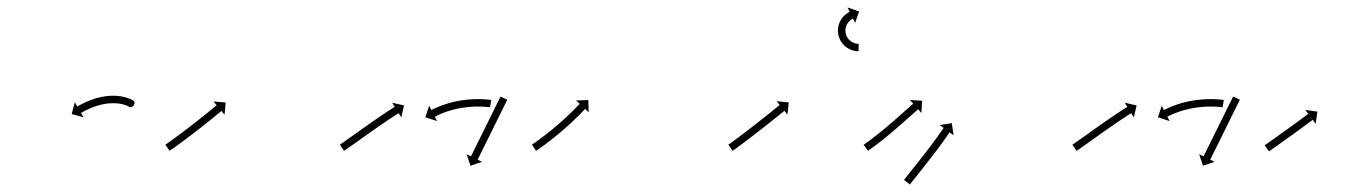

<svg xmlns="http://www.w3.org/2000/svg" viewBox="-20 -496 3675 515"><path d="M326.2 -209.8C335 -204.4 347.2 -219.6 337.1 -226.5L325.7 -210.1C331.9 -205.8 339.6 -225.1 336.5 -226.9C336.5 -226.9 336.5 -226.9 336.4 -227C336.4 -227 336.3 -227 336.3 -227C335.2 -227.7 334 -228.3 332.8 -228.9C332.8 -228.9 332.7 -228.9 332.7 -229C332.6 -229 332.5 -229 332.5 -229C330.5 -230 328.3 -230.9 326.2 -231.8C326.2 -231.8 326.1 -231.8 326.1 -231.8C326 -231.9 325.9 -231.9 325.9 -231.9C323 -233 320 -233.9 317 -234.8C317 -234.8 317 -234.9 316.9 -234.9C316.8 -234.9 316.7 -234.9 316.7 -234.9C313.1 -235.9 309.4 -236.7 305.7 -237.4C305.7 -237.4 305.6 -237.4 305.6 -237.4C305.5 -237.5 305.4 -237.5 305.4 -237.5C301.2 -238.1 296.9 -238.6 292.7 -239C292.7 -239 292.6 -239 292.5 -239C292.4 -239 292.3 -239 292.3 -239C287.7 -239.2 283.1 -239.3 278.5 -239.2C278.5 -239.2 278.4 -239.2 278.3 -239.2C278.3 -239.2 278.2 -239.2 278.2 -239.2C273.4 -239 268.6 -238.6 263.8 -238C263.8 -238 263.7 -238 263.6 -238C263.5 -238 263.5 -238 263.5 -238C258.6 -237.2 253.8 -236.4 249.1 -235.4C249.1 -235.4 249 -235.3 248.9 -235.3C248.9 -235.3 248.8 -235.3 248.8 -235.3C244.1 -234.2 239.5 -232.9 234.9 -231.6C234.9 -231.6 234.9 -231.5 234.8 -231.5C234.8 -231.5 234.7 -231.5 234.7 -231.5C230.4 -230.1 226.1 -228.6 221.9 -227C221.9 -227 221.9 -227 221.8 -227C221.8 -227 221.7 -227 221.7 -227C217.9 -225.4 214.2 -223.9 210.4 -222.2C210.4 -222.2 210.4 -222.2 210.3 -222.2C210.3 -222.2 210.3 -222.2 210.3 -222.2C207.1 -220.7 204 -219.2 200.9 -217.7C200.9 -217.7 200.8 -217.6 200.8 -217.6C200.8 -217.6 200.7 -217.6 200.7 -217.6C198.3 -216.4 196 -215.1 193.6 -213.9C193.6 -213.9 193.6 -213.8 193.5 -213.8C193.5 -213.8 193.5 -213.8 193.5 -213.8C192 -213 190.5 -212.1 188.9 -211.3L188.9 -211.3L188.9 -211.3C188.4 -211 187.8 -210.7 187.3 -210.4L180.8 -221.8L172.2 -190.1L203.8 -181.6L197.3 -193C197.8 -193.3 198.3 -193.6 198.8 -193.9L198.8 -193.9L198.8 -193.9C200.2 -194.7 201.7 -195.5 203.1 -196.3C203.1 -196.3 203.1 -196.3 203.1 -196.3C203.1 -196.2 203 -196.2 203 -196.2C205.3 -197.5 207.6 -198.6 209.8 -199.8C209.8 -199.8 209.8 -199.8 209.8 -199.8C209.8 -199.8 209.7 -199.7 209.7 -199.7C212.7 -201.2 215.6 -202.6 218.6 -204C218.6 -204 218.6 -204 218.6 -204C218.5 -203.9 218.5 -203.9 218.5 -203.9C222 -205.5 225.5 -206.9 229.1 -208.4C229.1 -208.4 229.1 -208.3 229 -208.3C229 -208.3 228.9 -208.3 228.9 -208.3C232.9 -209.8 236.9 -211.2 240.9 -212.5C240.9 -212.5 240.8 -212.4 240.8 -212.4C240.7 -212.4 240.6 -212.4 240.6 -212.4C244.9 -213.7 249.2 -214.8 253.5 -215.8C253.5 -215.8 253.4 -215.8 253.3 -215.8C253.3 -215.8 253.2 -215.8 253.2 -215.8C257.6 -216.7 262 -217.5 266.4 -218.2C266.4 -218.2 266.3 -218.2 266.3 -218.2C266.2 -218.1 266.1 -218.1 266.1 -218.1C270.5 -218.6 274.8 -219 279.2 -219.2C279.2 -219.2 279.1 -219.2 279 -219.2C279 -219.2 278.9 -219.2 278.9 -219.2C283 -219.3 287.2 -219.3 291.3 -219C291.3 -219 291.2 -219 291.2 -219.1C291.1 -219.1 291 -219.1 291 -219.1C294.8 -218.7 298.5 -218.3 302.3 -217.7C302.3 -217.7 302.2 -217.7 302.1 -217.7C302 -217.8 302 -217.8 302 -217.8C305.2 -217.1 308.4 -216.4 311.6 -215.6C311.6 -215.6 311.6 -215.6 311.5 -215.6C311.4 -215.6 311.3 -215.7 311.3 -215.7C313.9 -214.9 316.5 -214.1 319 -213.1C319 -213.1 318.9 -213.2 318.9 -213.2C318.8 -213.2 318.7 -213.2 318.7 -213.2C320.5 -212.5 322.3 -211.8 324 -211C324 -211 323.9 -211 323.9 -211C323.8 -211 323.8 -211.1 323.8 -211.1C324.6 -210.6 325.5 -210.2 326.4 -209.7C326.4 -209.7 326.3 -209.7 326.3 -209.7C326.2 -209.8 326.2 -209.8 326.2 -209.8Z M425.2 -108.9C424.6 -108.5 424.1 -108.2 423.6 -107.8L435 -91.4C435.5 -91.7 436.1 -92.1 436.6 -92.5L436.6 -92.5L436.6 -92.5C438.1 -93.5 439.6 -94.6 441.1 -95.7L441.1 -95.7L441.1 -95.7C443.5 -97.3 445.8 -99 448.1 -100.6L448.2 -100.6L448.2 -100.7C451.2 -102.8 454.2 -105 457.2 -107.2L457.2 -107.2L457.2 -107.2C460.8 -109.8 464.4 -112.4 467.9 -115L467.9 -115L467.9 -115.1C471.9 -118 475.8 -120.9 479.8 -123.9L479.8 -123.9L479.8 -123.9C484 -127.1 488.2 -130.3 492.4 -133.5L492.4 -133.5L492.5 -133.5C496.8 -136.8 501.1 -140.1 505.4 -143.5L505.4 -143.5L505.5 -143.5C509.8 -146.8 514.1 -150.2 518.4 -153.5L518.4 -153.5L518.4 -153.5C522.5 -156.8 526.7 -160.1 530.8 -163.4L530.8 -163.4L530.8 -163.4C534.7 -166.5 538.6 -169.5 542.4 -172.6L542.4 -172.6L542.4 -172.6C545.9 -175.4 549.3 -178.2 552.7 -181L552.8 -181L552.8 -181C555.7 -183.4 558.5 -185.7 561.4 -188.1L561.4 -188.1L561.4 -188.1C563.7 -190 565.9 -191.8 568.1 -193.6L568.1 -193.6L568.1 -193.6C569.5 -194.8 571 -196 572.4 -197.2C572.9 -197.6 573.4 -198 573.9 -198.5L582.4 -188.4L585.3 -221L552.6 -223.9L561.1 -213.8C560.6 -213.4 560.1 -213 559.6 -212.6C558.2 -211.4 556.8 -210.2 555.3 -209L555.3 -209L555.3 -209C553.1 -207.2 550.9 -205.4 548.7 -203.6L548.7 -203.6L548.7 -203.6C545.9 -201.2 543 -198.9 540.1 -196.5L540.1 -196.5L540.1 -196.5C536.7 -193.7 533.3 -191 529.9 -188.2L529.9 -188.2L529.9 -188.2C526.1 -185.1 522.2 -182.1 518.4 -179L518.4 -179L518.4 -179C514.3 -175.8 510.2 -172.5 506 -169.3L506 -169.3L506 -169.3C501.8 -165.9 497.5 -162.6 493.2 -159.3L493.2 -159.3L493.2 -159.3C488.9 -156 484.6 -152.7 480.3 -149.4L480.3 -149.4L480.3 -149.4C476.2 -146.2 472 -143 467.8 -139.9L467.8 -139.9L467.8 -139.9C463.9 -137 459.9 -134 456 -131.1L456 -131.1L456 -131.1C452.5 -128.5 449 -125.9 445.4 -123.4L445.5 -123.4L445.5 -123.4C442.5 -121.2 439.5 -119.1 436.5 -116.9L436.5 -116.9L436.5 -116.9C434.2 -115.3 431.9 -113.6 429.6 -112L429.6 -112L429.6 -112C428.1 -111 426.7 -109.9 425.2 -108.9L425.2 -108.9Z M893.2 -108.9C892.6 -108.5 892.1 -108.1 891.5 -107.8L903 -91.4C903.5 -91.7 904.1 -92.1 904.6 -92.5C906.1 -93.6 907.7 -94.6 909.2 -95.7C911.6 -97.4 913.9 -99 916.3 -100.7C919.4 -102.9 922.4 -105 925.5 -107.2C929.1 -109.8 932.8 -112.3 936.4 -114.9C940.5 -117.8 944.5 -120.7 948.6 -123.6C952.9 -126.7 957.3 -129.8 961.6 -132.9C966.1 -136.1 970.6 -139.3 975.1 -142.5L975.1 -142.4L975.1 -142.4C979.7 -145.6 984.2 -148.8 988.7 -152L988.7 -152L988.7 -152C993.1 -155.1 997.5 -158.1 1002 -161.2L1002 -161.2L1001.9 -161.2C1006.1 -164 1010.3 -166.9 1014.5 -169.7L1014.4 -169.7L1014.4 -169.7C1018.2 -172.2 1022 -174.7 1025.7 -177.2L1025.7 -177.2L1025.7 -177.2C1028.9 -179.3 1032.1 -181.4 1035.3 -183.5L1035.3 -183.5L1035.3 -183.5C1037.8 -185.1 1040.3 -186.7 1042.8 -188.3L1042.8 -188.3L1042.8 -188.3C1044.4 -189.3 1046 -190.3 1047.6 -191.3L1047.6 -191.3L1047.6 -191.3C1048.2 -191.7 1048.8 -192.1 1049.4 -192.4L1056.3 -181.2L1063.7 -213.2L1031.8 -220.5L1038.8 -209.4C1038.2 -209 1037.6 -208.6 1037 -208.3L1037 -208.3L1037 -208.3C1035.4 -207.2 1033.7 -206.2 1032.1 -205.2L1032.1 -205.2L1032.1 -205.2C1029.5 -203.5 1027 -201.9 1024.5 -200.3L1024.5 -200.3L1024.5 -200.3C1021.2 -198.2 1018 -196 1014.7 -193.9L1014.7 -193.9L1014.7 -193.9C1010.9 -191.4 1007.1 -188.8 1003.3 -186.3L1003.3 -186.2L1003.2 -186.2C999 -183.4 994.8 -180.5 990.6 -177.7L990.6 -177.6L990.6 -177.6C986.2 -174.6 981.7 -171.5 977.3 -168.4L977.3 -168.4L977.3 -168.4C972.7 -165.2 968.1 -162 963.6 -158.8L963.6 -158.8L963.6 -158.8C959.1 -155.6 954.5 -152.4 950 -149.2C945.7 -146.1 941.3 -143 937 -139.9C932.9 -137 928.9 -134.1 924.8 -131.2C921.2 -128.7 917.6 -126.1 913.9 -123.5C910.9 -121.3 907.8 -119.2 904.8 -117C902.4 -115.4 900.1 -113.7 897.7 -112.1C896.2 -111 894.7 -109.9 893.2 -108.9ZM1293.4 -208.3C1293.7 -208.2 1294.1 -208.1 1294.4 -208.1L1297.6 -227.8C1297.2 -227.9 1296.8 -228 1296.5 -228C1296.5 -228 1296.4 -228 1296.4 -228C1296.4 -228 1296.4 -228 1296.4 -228C1294.7 -228.3 1293.1 -228.5 1291.5 -228.7C1291.5 -228.7 1291.5 -228.7 1291.5 -228.7C1291.4 -228.7 1291.4 -228.7 1291.4 -228.7C1288.8 -229 1286.1 -229.2 1283.5 -229.4C1283.5 -229.4 1283.5 -229.4 1283.4 -229.4C1283.4 -229.4 1283.4 -229.4 1283.4 -229.4C1279.9 -229.7 1276.4 -229.9 1272.9 -230C1272.9 -230 1272.9 -230 1272.9 -230C1272.8 -230 1272.8 -230 1272.8 -230C1268.6 -230.1 1264.5 -230.2 1260.3 -230.2C1260.3 -230.2 1260.3 -230.2 1260.2 -230.2C1260.2 -230.2 1260.2 -230.2 1260.2 -230.2C1255.5 -230.1 1250.8 -229.9 1246.2 -229.7C1246.2 -229.7 1246.1 -229.7 1246.1 -229.7C1246.1 -229.7 1246 -229.7 1246 -229.7C1241.1 -229.4 1236.1 -229 1231.1 -228.5C1231.1 -228.5 1231.1 -228.5 1231.1 -228.5C1231 -228.5 1231 -228.5 1231 -228.5C1225.9 -227.9 1220.8 -227.2 1215.7 -226.5C1215.7 -226.5 1215.7 -226.5 1215.6 -226.5C1215.6 -226.4 1215.5 -226.4 1215.5 -226.4C1210.5 -225.6 1205.5 -224.6 1200.5 -223.6C1200.5 -223.6 1200.4 -223.6 1200.4 -223.6C1200.3 -223.5 1200.3 -223.5 1200.3 -223.5C1195.5 -222.4 1190.7 -221.2 1185.9 -219.9C1185.9 -219.9 1185.9 -219.9 1185.8 -219.9C1185.8 -219.9 1185.7 -219.9 1185.7 -219.9C1181.3 -218.6 1176.9 -217.3 1172.5 -215.8C1172.5 -215.8 1172.5 -215.8 1172.4 -215.8C1172.4 -215.8 1172.4 -215.8 1172.4 -215.8C1168.5 -214.4 1164.6 -213 1160.7 -211.5C1160.7 -211.5 1160.7 -211.5 1160.6 -211.5C1160.6 -211.5 1160.6 -211.5 1160.6 -211.5C1157.3 -210.2 1154.1 -208.8 1150.9 -207.4C1150.9 -207.4 1150.9 -207.4 1150.9 -207.4C1150.8 -207.4 1150.8 -207.4 1150.8 -207.4C1148.3 -206.3 1145.9 -205.2 1143.5 -204C1143.5 -204 1143.5 -204 1143.4 -204C1143.4 -204 1143.4 -204 1143.4 -204C1141.8 -203.2 1140.3 -202.5 1138.7 -201.7C1138.7 -201.7 1138.7 -201.7 1138.7 -201.7C1138.7 -201.7 1138.7 -201.7 1138.7 -201.7C1138.2 -201.4 1137.6 -201.1 1137.1 -200.8L1131.1 -212.6L1121 -181.4L1152.2 -171.3L1146.2 -183C1146.7 -183.3 1147.2 -183.6 1147.7 -183.8C1147.7 -183.8 1147.7 -183.8 1147.7 -183.8C1147.7 -183.8 1147.7 -183.8 1147.7 -183.8C1149.2 -184.5 1150.6 -185.3 1152.1 -186C1152.1 -186 1152.1 -186 1152.1 -186C1152.1 -185.9 1152 -185.9 1152 -185.9C1154.3 -187 1156.7 -188.1 1159 -189.1C1159 -189.1 1159 -189.1 1158.9 -189.1C1158.9 -189.1 1158.9 -189.1 1158.9 -189.1C1161.9 -190.4 1165 -191.7 1168 -192.9C1168 -192.9 1168 -192.9 1168 -192.9C1167.9 -192.9 1167.9 -192.8 1167.9 -192.8C1171.5 -194.2 1175.2 -195.6 1178.9 -196.9C1178.9 -196.9 1178.9 -196.9 1178.8 -196.8C1178.8 -196.8 1178.8 -196.8 1178.8 -196.8C1182.9 -198.2 1187.1 -199.5 1191.3 -200.7C1191.3 -200.7 1191.3 -200.7 1191.2 -200.7C1191.2 -200.6 1191.1 -200.6 1191.1 -200.6C1195.7 -201.9 1200.2 -203 1204.8 -204C1204.8 -204 1204.7 -204 1204.7 -204C1204.6 -204 1204.6 -204 1204.6 -204C1209.4 -205 1214.1 -205.9 1218.9 -206.7C1218.9 -206.7 1218.9 -206.7 1218.8 -206.7C1218.8 -206.7 1218.7 -206.7 1218.7 -206.7C1223.6 -207.4 1228.4 -208.1 1233.3 -208.6C1233.3 -208.6 1233.2 -208.6 1233.2 -208.6C1233.1 -208.6 1233.1 -208.6 1233.1 -208.6C1237.8 -209.1 1242.5 -209.5 1247.3 -209.8C1247.3 -209.8 1247.2 -209.8 1247.2 -209.8C1247.2 -209.8 1247.1 -209.8 1247.1 -209.8C1251.6 -210 1256 -210.1 1260.5 -210.2C1260.5 -210.2 1260.5 -210.2 1260.4 -210.2C1260.4 -210.2 1260.4 -210.2 1260.4 -210.2C1264.3 -210.2 1268.3 -210.1 1272.2 -210C1272.2 -210 1272.2 -210 1272.2 -210C1272.1 -210 1272.1 -210 1272.1 -210C1275.4 -209.9 1278.7 -209.7 1282 -209.5C1282 -209.5 1281.9 -209.5 1281.9 -209.5C1281.9 -209.5 1281.8 -209.5 1281.8 -209.5C1284.3 -209.3 1286.8 -209.1 1289.2 -208.8C1289.2 -208.8 1289.2 -208.8 1289.2 -208.8C1289.1 -208.8 1289.1 -208.8 1289.1 -208.8C1290.5 -208.6 1292 -208.4 1293.5 -208.2C1293.5 -208.2 1293.4 -208.2 1293.4 -208.2C1293.4 -208.2 1293.4 -208.3 1293.4 -208.3ZM1338.7 -224.6C1339.4 -225.9 1340 -227.3 1340.6 -228.6L1322.5 -237C1321.9 -235.8 1321.4 -234.6 1320.8 -233.5C1320 -231.8 1319.2 -230.1 1318.3 -228.4C1317 -225.8 1315.7 -223.2 1314.5 -220.6C1312.8 -217.2 1311.1 -213.8 1309.4 -210.5C1307.5 -206.4 1305.5 -202.4 1303.5 -198.4C1301.3 -194 1299.1 -189.5 1296.9 -185C1294.5 -180.3 1292.2 -175.5 1289.8 -170.7C1287.4 -165.8 1284.9 -160.8 1282.5 -155.9C1280 -151 1277.6 -146 1275.2 -141.1C1272.8 -136.3 1270.4 -131.6 1268.1 -126.8C1265.9 -122.3 1263.7 -117.8 1261.4 -113.4C1259.5 -109.4 1257.5 -105.4 1255.5 -101.4C1253.8 -98 1252.2 -94.6 1250.5 -91.2C1249.2 -88.6 1247.9 -86 1246.6 -83.4C1245.8 -81.7 1245 -80 1244.1 -78.4C1243.8 -77.8 1243.5 -77.2 1243.2 -76.6L1231.4 -82.4L1241.9 -51.4L1273 -61.9L1261.2 -67.7C1261.5 -68.3 1261.8 -68.9 1262 -69.5C1262.9 -71.2 1263.7 -72.8 1264.5 -74.5C1265.8 -77.1 1267.1 -79.7 1268.4 -82.3C1270.1 -85.7 1271.8 -89.1 1273.4 -92.5C1275.4 -96.5 1277.4 -100.5 1279.4 -104.5C1281.6 -109 1283.8 -113.4 1286 -117.9C1288.4 -122.7 1290.7 -127.5 1293.1 -132.2C1295.5 -137.2 1298 -142.1 1300.4 -147C1302.8 -152 1305.3 -156.9 1307.7 -161.8C1310.1 -166.6 1312.4 -171.4 1314.8 -176.2C1317 -180.6 1319.2 -185.1 1321.4 -189.6C1323.4 -193.6 1325.4 -197.6 1327.4 -201.6C1329 -205 1330.7 -208.4 1332.4 -211.7C1333.7 -214.4 1335 -217 1336.3 -219.6C1337.1 -221.3 1337.9 -222.9 1338.7 -224.6Z M1408.3 -109C1407.8 -108.6 1407.3 -108.3 1406.7 -107.9L1418.1 -91.4C1418.6 -91.8 1419.2 -92.2 1419.7 -92.5L1419.7 -92.5L1419.7 -92.5C1421.2 -93.6 1422.7 -94.6 1424.2 -95.7L1424.2 -95.7L1424.2 -95.7C1426.5 -97.3 1428.8 -98.9 1431.2 -100.6L1431.2 -100.6L1431.2 -100.6C1434.2 -102.8 1437.2 -104.9 1440.1 -107.1L1440.1 -107.1L1440.2 -107.1C1443.7 -109.7 1447.1 -112.4 1450.6 -115C1450.6 -115 1450.6 -115 1450.6 -115C1450.6 -115 1450.7 -115 1450.7 -115C1454.5 -118 1458.4 -121 1462.2 -124C1462.2 -124 1462.2 -124 1462.2 -124C1462.2 -124 1462.2 -124 1462.2 -124C1466.3 -127.2 1470.3 -130.5 1474.4 -133.8C1474.4 -133.8 1474.4 -133.8 1474.4 -133.8C1474.4 -133.8 1474.4 -133.8 1474.4 -133.8C1478.6 -137.2 1482.7 -140.7 1486.8 -144.2C1486.8 -144.2 1486.8 -144.2 1486.8 -144.2C1486.8 -144.2 1486.8 -144.2 1486.8 -144.2C1490.9 -147.7 1494.9 -151.2 1498.9 -154.8C1498.9 -154.8 1499 -154.8 1499 -154.8C1499 -154.8 1499 -154.8 1499 -154.8C1502.9 -158.3 1506.7 -161.8 1510.5 -165.3C1510.5 -165.3 1510.6 -165.3 1510.6 -165.3C1510.6 -165.3 1510.6 -165.3 1510.6 -165.3C1514.1 -168.6 1517.7 -172 1521.2 -175.3C1521.2 -175.3 1521.2 -175.3 1521.2 -175.3C1521.2 -175.4 1521.2 -175.4 1521.2 -175.4C1524.4 -178.4 1527.5 -181.4 1530.6 -184.5L1530.6 -184.5L1530.6 -184.5C1533.2 -187.1 1535.8 -189.7 1538.4 -192.3L1538.4 -192.3L1538.4 -192.4C1540.4 -194.4 1542.4 -196.4 1544.3 -198.5L1544.3 -198.5L1544.4 -198.5C1545.6 -199.8 1546.9 -201.1 1548.1 -202.4L1548.1 -202.4L1548.1 -202.5C1548.6 -202.9 1549 -203.4 1549.4 -203.9L1559 -194.8L1558 -227.6L1525.3 -226.6L1534.9 -217.6C1534.4 -217.1 1534 -216.6 1533.6 -216.2L1533.6 -216.2L1533.6 -216.2C1532.4 -214.9 1531.1 -213.6 1529.9 -212.3L1529.9 -212.3L1529.9 -212.3C1528 -210.3 1526 -208.3 1524.1 -206.3L1524.1 -206.3L1524.1 -206.4C1521.6 -203.8 1519.1 -201.2 1516.5 -198.7L1516.5 -198.7L1516.5 -198.7C1513.5 -195.7 1510.4 -192.7 1507.4 -189.8C1507.4 -189.8 1507.4 -189.8 1507.4 -189.8C1507.4 -189.8 1507.4 -189.8 1507.4 -189.8C1503.9 -186.5 1500.5 -183.2 1497 -180C1497 -180 1497 -180 1497 -180C1497 -180 1497 -180 1497 -180C1493.3 -176.6 1489.5 -173.1 1485.7 -169.7C1485.7 -169.7 1485.7 -169.7 1485.7 -169.8C1485.7 -169.8 1485.7 -169.8 1485.7 -169.8C1481.7 -166.3 1477.8 -162.8 1473.8 -159.4C1473.8 -159.4 1473.8 -159.4 1473.8 -159.4C1473.8 -159.4 1473.8 -159.4 1473.8 -159.4C1469.8 -156 1465.7 -152.6 1461.7 -149.2C1461.7 -149.2 1461.7 -149.2 1461.7 -149.3C1461.7 -149.3 1461.7 -149.3 1461.7 -149.3C1457.8 -146 1453.8 -142.8 1449.8 -139.6C1449.8 -139.6 1449.8 -139.7 1449.8 -139.7C1449.8 -139.7 1449.8 -139.7 1449.8 -139.7C1446.1 -136.7 1442.3 -133.8 1438.5 -130.9C1438.5 -130.9 1438.5 -130.9 1438.5 -130.9C1438.5 -130.9 1438.5 -130.9 1438.5 -130.9C1435.1 -128.3 1431.7 -125.8 1428.2 -123.2L1428.3 -123.2L1428.3 -123.2C1425.4 -121.1 1422.4 -119 1419.5 -116.9L1419.5 -116.9L1419.5 -116.9C1417.3 -115.3 1415 -113.6 1412.7 -112L1412.7 -112L1412.7 -112.1C1411.3 -111 1409.8 -110 1408.3 -109L1408.3 -109Z M1935.2 -108.9C1934.7 -108.5 1934.2 -108.2 1933.7 -107.9L1945.1 -91.4C1945.6 -91.8 1946.1 -92.1 1946.6 -92.5L1946.6 -92.5L1946.6 -92.5C1948.1 -93.5 1949.6 -94.6 1951 -95.6L1951 -95.6L1951.1 -95.6C1953.4 -97.3 1955.7 -98.9 1958 -100.6L1958 -100.6L1958 -100.6C1961 -102.8 1964 -105 1966.9 -107.3L1967 -107.3L1967 -107.3C1970.5 -109.9 1974 -112.6 1977.6 -115.2L1977.6 -115.2L1977.6 -115.2C1981.5 -118.2 1985.5 -121.2 1989.4 -124.2L1989.4 -124.2L1989.4 -124.2C1993.6 -127.4 1997.8 -130.6 2002 -133.9L2002 -133.9L2002 -133.9C2006.4 -137.2 2010.7 -140.6 2015 -143.9L2015 -143.9L2015 -143.9C2019.3 -147.3 2023.6 -150.7 2028 -154.1L2028 -154.1L2028 -154.1C2032.1 -157.3 2036.3 -160.6 2040.5 -163.9L2040.5 -163.9L2040.5 -163.9C2044.3 -167 2048.2 -170.1 2052.1 -173.2L2052.1 -173.2L2052.1 -173.2C2055.6 -176 2059.1 -178.7 2062.5 -181.5L2062.5 -181.5L2062.5 -181.5C2065.5 -183.9 2068.4 -186.2 2071.3 -188.6C2073.5 -190.4 2075.8 -192.2 2078 -194.1C2079.5 -195.2 2080.9 -196.4 2082.4 -197.6C2082.9 -198 2083.4 -198.4 2083.9 -198.8L2092.2 -188.6L2095.6 -221.2L2063 -224.6L2071.3 -214.3C2070.8 -213.9 2070.3 -213.5 2069.8 -213.1C2068.3 -211.9 2066.9 -210.8 2065.4 -209.6C2063.2 -207.8 2061 -206 2058.7 -204.2C2055.8 -201.8 2052.9 -199.5 2050 -197.1L2050 -197.1L2050 -197.1C2046.5 -194.3 2043.1 -191.6 2039.6 -188.8L2039.6 -188.8L2039.6 -188.8C2035.8 -185.7 2031.9 -182.7 2028 -179.6L2028 -179.6L2028 -179.6C2023.9 -176.3 2019.8 -173.1 2015.6 -169.8L2015.6 -169.8L2015.6 -169.8C2011.3 -166.4 2007 -163.1 2002.7 -159.7L2002.7 -159.7L2002.7 -159.7C1998.4 -156.4 1994.1 -153 1989.8 -149.7L1989.8 -149.7L1989.8 -149.7C1985.6 -146.5 1981.5 -143.3 1977.3 -140.1L1977.3 -140.1L1977.3 -140.1C1973.4 -137.1 1969.5 -134.1 1965.5 -131.2L1965.5 -131.2L1965.5 -131.2C1962 -128.6 1958.5 -125.9 1955 -123.3L1955 -123.3L1955 -123.3C1952.1 -121.1 1949.1 -118.9 1946.2 -116.8L1946.2 -116.8L1946.2 -116.8C1943.9 -115.1 1941.7 -113.5 1939.4 -111.9L1939.4 -111.9L1939.4 -111.9C1938 -110.9 1936.6 -109.9 1935.1 -108.9L1935.2 -108.9ZM2281.5 -358.5C2281.9 -358.5 2282.4 -358.5 2282.9 -358.5L2283.1 -378.5C2282.7 -378.5 2282.3 -378.5 2281.8 -378.5C2281.8 -378.5 2281.9 -378.5 2281.9 -378.5C2282 -378.5 2282 -378.5 2282 -378.5C2280.9 -378.6 2279.9 -378.6 2278.8 -378.7C2278.8 -378.7 2278.9 -378.7 2278.9 -378.7C2279 -378.7 2279.1 -378.7 2279.1 -378.7C2277.4 -378.9 2275.7 -379.3 2274.1 -379.6C2274.1 -379.6 2274.2 -379.6 2274.3 -379.6C2274.4 -379.5 2274.6 -379.5 2274.6 -379.5C2272.4 -380.1 2270.3 -380.8 2268.2 -381.7C2268.2 -381.7 2268.4 -381.6 2268.5 -381.6C2268.6 -381.5 2268.8 -381.4 2268.8 -381.4C2266.4 -382.6 2264.1 -383.9 2261.9 -385.4C2261.9 -385.4 2262 -385.3 2262.2 -385.2C2262.3 -385.1 2262.5 -385 2262.5 -385C2260.2 -386.8 2258 -388.8 2256 -390.9C2256 -390.9 2256.1 -390.8 2256.2 -390.6C2256.3 -390.5 2256.5 -390.3 2256.5 -390.3C2254.5 -392.8 2252.7 -395.4 2251.2 -398.2C2251.2 -398.2 2251.3 -398 2251.4 -397.8C2251.5 -397.6 2251.6 -397.5 2251.6 -397.5C2250.2 -400.4 2249.1 -403.5 2248.2 -406.7C2248.2 -406.7 2248.3 -406.4 2248.3 -406.2C2248.4 -406 2248.4 -405.8 2248.4 -405.8C2247.9 -409 2247.6 -412.2 2247.5 -415.4C2247.5 -415.4 2247.5 -415.2 2247.5 -415C2247.5 -414.8 2247.5 -414.6 2247.5 -414.6C2247.7 -417.8 2248.2 -420.9 2248.9 -423.9C2248.9 -423.9 2248.8 -423.7 2248.8 -423.5C2248.7 -423.3 2248.7 -423.1 2248.7 -423.1C2249.6 -426 2250.7 -428.7 2252 -431.4C2252 -431.4 2251.9 -431.2 2251.8 -431C2251.7 -430.9 2251.6 -430.7 2251.6 -430.7C2253 -433 2254.5 -435.2 2256.1 -437.3C2256.1 -437.3 2256 -437.2 2255.9 -437C2255.8 -436.9 2255.7 -436.8 2255.7 -436.8C2257.2 -438.4 2258.8 -440 2260.5 -441.5C2260.5 -441.5 2260.4 -441.4 2260.3 -441.3C2260.2 -441.3 2260.1 -441.2 2260.1 -441.2C2261.5 -442.2 2262.9 -443.3 2264.3 -444.2C2264.3 -444.2 2264.2 -444.2 2264.1 -444.1C2264.1 -444.1 2264 -444 2264 -444C2264.9 -444.6 2265.9 -445.1 2266.9 -445.7C2266.9 -445.7 2266.8 -445.6 2266.8 -445.6C2266.8 -445.6 2266.7 -445.6 2266.7 -445.6C2267.1 -445.8 2267.5 -446 2267.9 -446.1L2273.6 -434.3L2284.4 -465.2L2253.4 -476L2259.1 -464.1C2258.7 -463.9 2258.2 -463.7 2257.8 -463.5C2257.8 -463.5 2257.8 -463.5 2257.7 -463.4C2257.7 -463.4 2257.6 -463.4 2257.6 -463.4C2256.3 -462.7 2255 -461.9 2253.7 -461.2C2253.7 -461.2 2253.6 -461.1 2253.6 -461.1C2253.5 -461 2253.4 -461 2253.4 -461C2251.4 -459.7 2249.6 -458.3 2247.7 -456.9C2247.7 -456.9 2247.6 -456.8 2247.5 -456.7C2247.4 -456.7 2247.3 -456.6 2247.3 -456.6C2245.1 -454.6 2242.9 -452.5 2240.9 -450.2C2240.9 -450.2 2240.8 -450.1 2240.7 -450C2240.6 -449.9 2240.5 -449.7 2240.5 -449.7C2238.3 -447 2236.3 -444 2234.5 -440.9C2234.5 -440.9 2234.4 -440.8 2234.3 -440.6C2234.2 -440.5 2234.1 -440.3 2234.1 -440.3C2232.3 -436.7 2230.8 -433 2229.6 -429.2C2229.6 -429.2 2229.6 -429 2229.5 -428.9C2229.5 -428.7 2229.4 -428.5 2229.4 -428.5C2228.5 -424.4 2227.8 -420.2 2227.5 -416C2227.5 -416 2227.5 -415.8 2227.5 -415.6C2227.5 -415.4 2227.5 -415.2 2227.5 -415.2C2227.6 -410.9 2228 -406.6 2228.7 -402.3C2228.7 -402.3 2228.8 -402.1 2228.8 -401.9C2228.9 -401.7 2228.9 -401.5 2228.9 -401.5C2230.1 -397.3 2231.5 -393.1 2233.4 -389.1C2233.4 -389.1 2233.5 -388.9 2233.6 -388.7C2233.7 -388.6 2233.7 -388.4 2233.7 -388.4C2235.8 -384.7 2238.2 -381.1 2240.9 -377.8C2240.9 -377.8 2241 -377.7 2241.1 -377.5C2241.3 -377.4 2241.4 -377.2 2241.4 -377.2C2244.1 -374.3 2247.1 -371.6 2250.2 -369.2C2250.2 -369.2 2250.4 -369.1 2250.5 -369C2250.7 -368.9 2250.8 -368.8 2250.8 -368.8C2253.8 -366.8 2256.9 -365 2260.1 -363.4C2260.1 -363.4 2260.2 -363.4 2260.4 -363.3C2260.5 -363.2 2260.7 -363.2 2260.7 -363.2C2263.4 -362 2266.3 -361 2269.2 -360.2C2269.2 -360.2 2269.3 -360.2 2269.5 -360.2C2269.6 -360.1 2269.7 -360.1 2269.7 -360.1C2272 -359.6 2274.2 -359.2 2276.5 -358.9C2276.5 -358.9 2276.6 -358.9 2276.7 -358.9C2276.8 -358.8 2276.9 -358.8 2276.9 -358.8C2278.3 -358.7 2279.8 -358.6 2281.3 -358.5C2281.3 -358.5 2281.3 -358.5 2281.4 -358.5C2281.4 -358.5 2281.5 -358.5 2281.5 -358.5Z M2298.2 -108.9C2297.7 -108.5 2297.2 -108.2 2296.6 -107.8L2308 -91.4C2308.6 -91.8 2309.1 -92.1 2309.6 -92.5L2309.6 -92.5L2309.6 -92.5C2311.1 -93.5 2312.6 -94.6 2314.1 -95.6L2314.1 -95.6L2314.1 -95.6C2316.4 -97.3 2318.7 -98.9 2321 -100.6L2321 -100.6L2321 -100.6C2324 -102.8 2326.9 -105 2329.8 -107.2C2329.8 -107.2 2329.9 -107.2 2329.9 -107.2C2329.9 -107.2 2329.9 -107.2 2329.9 -107.2C2333.4 -109.8 2336.8 -112.5 2340.2 -115.2C2340.2 -115.2 2340.3 -115.2 2340.3 -115.2C2340.3 -115.2 2340.3 -115.2 2340.3 -115.2C2344.1 -118.2 2347.9 -121.2 2351.7 -124.3L2351.8 -124.3L2351.8 -124.3C2355.9 -127.6 2359.9 -130.9 2363.9 -134.2L2363.9 -134.3L2364 -134.3C2368.1 -137.7 2372.3 -141.2 2376.4 -144.7L2376.4 -144.7L2376.4 -144.7C2380.6 -148.3 2384.7 -151.8 2388.8 -155.4L2388.8 -155.4L2388.8 -155.4C2392.8 -158.9 2396.8 -162.3 2400.8 -165.8L2400.8 -165.8L2400.8 -165.8C2404.5 -169.1 2408.2 -172.4 2411.9 -175.7C2415.2 -178.6 2418.6 -181.6 2421.9 -184.6C2424.7 -187.1 2427.5 -189.6 2430.4 -192.1C2432.5 -194 2434.7 -196 2436.9 -197.9C2438.3 -199.1 2439.7 -200.4 2441.1 -201.6C2441.6 -202.1 2442.1 -202.5 2442.6 -203L2451.4 -193.1L2453.4 -225.8L2420.7 -227.8L2429.4 -217.9C2428.9 -217.5 2428.4 -217.1 2427.9 -216.6C2426.5 -215.4 2425 -214.1 2423.6 -212.9C2421.4 -210.9 2419.3 -209 2417.1 -207C2414.2 -204.5 2411.4 -202 2408.6 -199.5C2405.3 -196.5 2402 -193.6 2398.6 -190.6C2394.9 -187.4 2391.2 -184.1 2387.5 -180.8L2387.6 -180.8L2387.6 -180.8C2383.6 -177.4 2379.7 -173.9 2375.7 -170.5L2375.7 -170.5L2375.7 -170.5C2371.6 -167 2367.6 -163.5 2363.5 -160L2363.5 -160L2363.5 -160C2359.4 -156.5 2355.3 -153.1 2351.2 -149.6L2351.2 -149.6L2351.2 -149.7C2347.2 -146.4 2343.2 -143.1 2339.2 -139.9L2339.2 -139.9L2339.2 -139.9C2335.5 -136.9 2331.7 -133.9 2327.9 -130.9C2327.9 -130.9 2328 -130.9 2328 -130.9C2328 -131 2328 -131 2328 -131C2324.6 -128.3 2321.2 -125.7 2317.8 -123.1C2317.8 -123.1 2317.8 -123.2 2317.8 -123.2C2317.8 -123.2 2317.8 -123.2 2317.8 -123.2C2315 -121 2312.1 -118.9 2309.2 -116.7L2309.2 -116.8L2309.2 -116.8C2307 -115.1 2304.7 -113.5 2302.5 -111.9L2302.5 -111.9L2302.5 -111.9C2301.1 -110.9 2299.6 -109.9 2298.2 -108.9L2298.2 -108.9ZM2406 -15C2405.6 -14.5 2405.2 -14 2404.8 -13.5L2420.4 -1C2420.8 -1.5 2421.2 -2 2421.6 -2.5C2422.8 -4 2423.9 -5.4 2425.1 -6.9C2426.9 -9.1 2428.7 -11.4 2430.5 -13.7C2432.9 -16.6 2435.2 -19.5 2437.6 -22.5C2440.3 -26 2443.1 -29.5 2445.9 -33C2449 -36.9 2452 -40.7 2455.1 -44.6L2455.1 -44.7L2455.1 -44.7C2458.4 -48.8 2461.7 -53 2464.9 -57.2L2464.9 -57.2L2464.9 -57.2C2468.3 -61.5 2471.7 -65.8 2475 -70.1L2475 -70.2L2475 -70.2C2478.4 -74.5 2481.7 -78.8 2485 -83.1L2485 -83.2L2485.1 -83.2C2488.3 -87.4 2491.5 -91.6 2494.6 -95.8L2494.6 -95.8L2494.7 -95.8C2497.6 -99.7 2500.5 -103.7 2503.5 -107.6L2503.5 -107.6L2503.5 -107.6C2506.1 -111.1 2508.6 -114.7 2511.2 -118.2C2511.2 -118.2 2511.2 -118.2 2511.2 -118.2C2511.2 -118.2 2511.2 -118.3 2511.2 -118.3C2513.3 -121.3 2515.4 -124.3 2517.5 -127.3L2517.5 -127.3L2517.5 -127.2C2519.2 -129.7 2520.9 -132.2 2522.7 -134.7L2522.7 -134.6L2522.6 -134.6C2523.8 -136.2 2524.9 -137.8 2526.1 -139.4L2526 -139.3L2526 -139.3C2526.4 -139.9 2526.9 -140.5 2527.3 -141L2537.9 -133.2L2532.9 -165.6L2500.5 -160.6L2511.1 -152.8C2510.7 -152.2 2510.3 -151.7 2509.9 -151.1L2509.9 -151.1L2509.9 -151.1C2508.7 -149.5 2507.5 -147.9 2506.4 -146.2L2506.4 -146.2L2506.4 -146.2C2504.6 -143.7 2502.8 -141.2 2501 -138.6L2501 -138.6L2501 -138.6C2499 -135.7 2497 -132.7 2494.9 -129.8C2494.9 -129.8 2494.9 -129.8 2494.9 -129.9C2494.9 -129.9 2494.9 -129.9 2494.9 -129.9C2492.4 -126.4 2489.9 -122.9 2487.4 -119.5L2487.4 -119.5L2487.4 -119.5C2484.5 -115.6 2481.6 -111.7 2478.7 -107.8L2478.7 -107.8L2478.7 -107.8C2475.5 -103.6 2472.3 -99.5 2469.2 -95.3L2469.2 -95.3L2469.2 -95.3C2465.9 -91 2462.5 -86.7 2459.2 -82.4L2459.2 -82.4L2459.2 -82.4C2455.9 -78.1 2452.5 -73.8 2449.2 -69.5L2449.2 -69.5L2449.2 -69.5C2445.9 -65.3 2442.7 -61.2 2439.4 -57L2439.4 -57L2439.4 -57C2436.3 -53.1 2433.3 -49.2 2430.2 -45.4C2427.4 -41.9 2424.7 -38.4 2421.9 -34.9C2419.6 -32 2417.3 -29.1 2414.9 -26.2C2413.1 -23.9 2411.3 -21.6 2409.5 -19.4C2408.3 -17.9 2407.2 -16.5 2406 -15Z M2858.2 -108.9C2857.6 -108.5 2857.1 -108.1 2856.5 -107.8L2868 -91.4C2868.5 -91.7 2869.1 -92.1 2869.6 -92.5C2871.1 -93.6 2872.7 -94.6 2874.2 -95.7C2876.6 -97.4 2878.9 -99 2881.3 -100.7C2884.4 -102.9 2887.4 -105 2890.5 -107.2C2894.1 -109.8 2897.8 -112.3 2901.4 -114.9C2905.5 -117.8 2909.5 -120.7 2913.6 -123.6C2917.9 -126.7 2922.3 -129.8 2926.6 -132.9C2931.1 -136.1 2935.6 -139.3 2940.1 -142.5L2940.1 -142.4L2940.1 -142.4C2944.7 -145.6 2949.2 -148.8 2953.7 -152L2953.7 -152L2953.7 -152C2958.1 -155.1 2962.5 -158.1 2967 -161.2L2967 -161.2L2966.9 -161.2C2971.1 -164 2975.3 -166.9 2979.5 -169.7L2979.4 -169.7L2979.4 -169.7C2983.2 -172.2 2987 -174.7 2990.7 -177.2L2990.7 -177.2L2990.7 -177.2C2993.9 -179.3 2997.1 -181.4 3000.3 -183.5L3000.3 -183.5L3000.3 -183.5C3002.8 -185.1 3005.3 -186.7 3007.8 -188.3L3007.8 -188.3L3007.8 -188.3C3009.4 -189.3 3011 -190.3 3012.6 -191.3L3012.6 -191.3L3012.6 -191.3C3013.2 -191.7 3013.8 -192.1 3014.4 -192.4L3021.3 -181.2L3028.7 -213.2L2996.8 -220.5L3003.8 -209.4C3003.2 -209 3002.6 -208.6 3002 -208.3L3002 -208.3L3002 -208.3C3000.4 -207.2 2998.7 -206.2 2997.1 -205.2L2997.1 -205.2L2997.1 -205.2C2994.5 -203.5 2992 -201.9 2989.5 -200.3L2989.5 -200.3L2989.5 -200.3C2986.2 -198.2 2983 -196 2979.7 -193.9L2979.7 -193.9L2979.7 -193.9C2975.9 -191.4 2972.1 -188.8 2968.3 -186.3L2968.3 -186.2L2968.2 -186.2C2964 -183.4 2959.8 -180.5 2955.6 -177.7L2955.6 -177.6L2955.6 -177.6C2951.2 -174.6 2946.7 -171.5 2942.3 -168.4L2942.3 -168.4L2942.3 -168.4C2937.7 -165.2 2933.1 -162 2928.6 -158.8L2928.6 -158.8L2928.6 -158.8C2924.1 -155.6 2919.5 -152.4 2915 -149.2C2910.7 -146.1 2906.3 -143 2902 -139.9C2897.9 -137 2893.9 -134.1 2889.8 -131.2C2886.2 -128.7 2882.6 -126.1 2878.9 -123.5C2875.9 -121.3 2872.8 -119.2 2869.8 -117C2867.4 -115.4 2865.1 -113.7 2862.7 -112.1C2861.2 -111 2859.7 -109.9 2858.2 -108.9ZM3258.4 -208.3C3258.7 -208.2 3259.1 -208.1 3259.4 -208.1L3262.6 -227.8C3262.2 -227.9 3261.8 -228 3261.5 -228C3261.5 -228 3261.4 -228 3261.4 -228C3261.4 -228 3261.4 -228 3261.4 -228C3259.7 -228.3 3258.1 -228.5 3256.5 -228.7C3256.5 -228.7 3256.5 -228.7 3256.5 -228.7C3256.4 -228.7 3256.4 -228.7 3256.4 -228.7C3253.8 -229 3251.1 -229.2 3248.5 -229.4C3248.5 -229.4 3248.5 -229.4 3248.4 -229.4C3248.4 -229.4 3248.4 -229.4 3248.4 -229.4C3244.9 -229.7 3241.4 -229.9 3237.9 -230C3237.9 -230 3237.9 -230 3237.9 -230C3237.8 -230 3237.8 -230 3237.8 -230C3233.6 -230.1 3229.5 -230.2 3225.3 -230.2C3225.3 -230.2 3225.3 -230.2 3225.2 -230.2C3225.2 -230.2 3225.2 -230.2 3225.2 -230.2C3220.5 -230.1 3215.8 -229.9 3211.2 -229.7C3211.2 -229.7 3211.1 -229.7 3211.1 -229.7C3211.1 -229.7 3211 -229.7 3211 -229.7C3206.1 -229.4 3201.1 -229 3196.1 -228.5C3196.1 -228.5 3196.1 -228.5 3196.1 -228.5C3196 -228.5 3196 -228.5 3196 -228.5C3190.9 -227.9 3185.8 -227.2 3180.7 -226.5C3180.7 -226.5 3180.7 -226.5 3180.6 -226.5C3180.6 -226.4 3180.5 -226.4 3180.5 -226.4C3175.5 -225.6 3170.5 -224.6 3165.5 -223.6C3165.5 -223.6 3165.4 -223.6 3165.4 -223.6C3165.3 -223.5 3165.3 -223.5 3165.3 -223.5C3160.5 -222.4 3155.7 -221.2 3150.9 -219.9C3150.9 -219.9 3150.9 -219.9 3150.8 -219.9C3150.8 -219.9 3150.7 -219.9 3150.7 -219.9C3146.3 -218.6 3141.9 -217.3 3137.5 -215.8C3137.5 -215.8 3137.5 -215.8 3137.4 -215.8C3137.4 -215.8 3137.4 -215.8 3137.4 -215.8C3133.5 -214.4 3129.6 -213 3125.7 -211.5C3125.7 -211.5 3125.7 -211.5 3125.6 -211.5C3125.6 -211.5 3125.6 -211.5 3125.6 -211.5C3122.3 -210.2 3119.1 -208.8 3115.9 -207.4C3115.9 -207.4 3115.9 -207.4 3115.9 -207.4C3115.8 -207.4 3115.8 -207.4 3115.8 -207.4C3113.3 -206.3 3110.9 -205.2 3108.5 -204C3108.5 -204 3108.5 -204 3108.4 -204C3108.4 -204 3108.4 -204 3108.4 -204C3106.8 -203.2 3105.3 -202.5 3103.7 -201.7C3103.7 -201.7 3103.7 -201.7 3103.7 -201.7C3103.7 -201.7 3103.7 -201.7 3103.7 -201.7C3103.2 -201.4 3102.6 -201.1 3102.1 -200.8L3096.1 -212.6L3086 -181.4L3117.2 -171.3L3111.2 -183C3111.7 -183.3 3112.2 -183.6 3112.7 -183.8C3112.7 -183.8 3112.7 -183.8 3112.7 -183.8C3112.7 -183.8 3112.7 -183.8 3112.7 -183.8C3114.2 -184.5 3115.6 -185.3 3117.1 -186C3117.1 -186 3117.1 -186 3117.1 -186C3117.1 -185.9 3117 -185.9 3117 -185.9C3119.3 -187 3121.7 -188.1 3124 -189.1C3124 -189.1 3124 -189.1 3123.9 -189.1C3123.9 -189.1 3123.9 -189.1 3123.9 -189.1C3126.9 -190.4 3130 -191.7 3133 -192.9C3133 -192.9 3133 -192.9 3133 -192.9C3132.9 -192.9 3132.9 -192.8 3132.9 -192.8C3136.5 -194.2 3140.2 -195.6 3143.9 -196.9C3143.9 -196.9 3143.9 -196.9 3143.8 -196.8C3143.8 -196.8 3143.8 -196.8 3143.8 -196.8C3147.9 -198.2 3152.1 -199.5 3156.3 -200.7C3156.3 -200.7 3156.3 -200.7 3156.2 -200.7C3156.2 -200.6 3156.1 -200.6 3156.1 -200.6C3160.7 -201.9 3165.2 -203 3169.8 -204C3169.8 -204 3169.7 -204 3169.7 -204C3169.6 -204 3169.6 -204 3169.6 -204C3174.4 -205 3179.1 -205.9 3183.9 -206.7C3183.9 -206.7 3183.9 -206.7 3183.8 -206.7C3183.8 -206.7 3183.7 -206.7 3183.7 -206.7C3188.6 -207.4 3193.4 -208.1 3198.3 -208.6C3198.3 -208.6 3198.2 -208.6 3198.2 -208.6C3198.1 -208.6 3198.1 -208.6 3198.1 -208.6C3202.8 -209.1 3207.5 -209.5 3212.3 -209.8C3212.3 -209.8 3212.2 -209.8 3212.2 -209.8C3212.2 -209.8 3212.1 -209.8 3212.1 -209.8C3216.6 -210 3221 -210.1 3225.5 -210.2C3225.5 -210.2 3225.5 -210.2 3225.4 -210.2C3225.4 -210.2 3225.4 -210.2 3225.4 -210.2C3229.3 -210.2 3233.3 -210.1 3237.2 -210C3237.2 -210 3237.2 -210 3237.2 -210C3237.1 -210 3237.1 -210 3237.1 -210C3240.4 -209.9 3243.7 -209.7 3247 -209.5C3247 -209.5 3246.9 -209.5 3246.9 -209.5C3246.9 -209.5 3246.8 -209.5 3246.8 -209.5C3249.3 -209.3 3251.8 -209.1 3254.2 -208.8C3254.2 -208.8 3254.2 -208.8 3254.2 -208.8C3254.1 -208.8 3254.1 -208.8 3254.1 -208.8C3255.5 -208.6 3257 -208.4 3258.5 -208.2C3258.5 -208.2 3258.4 -208.2 3258.4 -208.2C3258.4 -208.2 3258.4 -208.3 3258.4 -208.3ZM3303.7 -224.6C3304.4 -225.9 3305 -227.3 3305.6 -228.6L3287.5 -237C3286.9 -235.8 3286.4 -234.6 3285.8 -233.5C3285 -231.8 3284.2 -230.1 3283.3 -228.4C3282 -225.8 3280.7 -223.2 3279.5 -220.6C3277.8 -217.2 3276.1 -213.8 3274.4 -210.5C3272.5 -206.4 3270.5 -202.4 3268.5 -198.4C3266.3 -194 3264.1 -189.5 3261.9 -185C3259.5 -180.3 3257.2 -175.5 3254.8 -170.7C3252.4 -165.8 3249.9 -160.8 3247.5 -155.9C3245 -151 3242.6 -146 3240.2 -141.1C3237.8 -136.3 3235.4 -131.6 3233.1 -126.8C3230.9 -122.3 3228.7 -117.8 3226.4 -113.4C3224.5 -109.4 3222.5 -105.4 3220.5 -101.4C3218.8 -98 3217.2 -94.6 3215.5 -91.2C3214.2 -88.6 3212.9 -86 3211.6 -83.4C3210.8 -81.7 3210 -80 3209.1 -78.4C3208.8 -77.8 3208.5 -77.2 3208.2 -76.6L3196.4 -82.4L3206.9 -51.4L3238 -61.9L3226.2 -67.7C3226.5 -68.3 3226.8 -68.9 3227 -69.5C3227.9 -71.2 3228.7 -72.8 3229.5 -74.5C3230.8 -77.1 3232.1 -79.7 3233.4 -82.3C3235.1 -85.7 3236.8 -89.1 3238.4 -92.5C3240.4 -96.5 3242.4 -100.5 3244.4 -104.5C3246.6 -109 3248.8 -113.4 3251 -117.9C3253.4 -122.7 3255.7 -127.5 3258.1 -132.2C3260.5 -137.2 3263 -142.1 3265.4 -147C3267.8 -152 3270.3 -156.9 3272.7 -161.8C3275.1 -166.6 3277.4 -171.4 3279.8 -176.2C3282 -180.6 3284.2 -185.1 3286.4 -189.6C3288.4 -193.6 3290.4 -197.6 3292.4 -201.6C3294 -205 3295.7 -208.4 3297.4 -211.7C3298.7 -214.4 3300 -217 3301.3 -219.6C3302.1 -221.3 3302.9 -222.9 3303.7 -224.6Z M3373.6 -107.2C3373.2 -106.9 3372.7 -106.5 3372.3 -106.2L3383.9 -89.9C3384.3 -90.2 3384.7 -90.6 3385.2 -90.9C3386.4 -91.8 3387.7 -92.7 3389 -93.5C3390.9 -94.9 3392.8 -96.3 3394.8 -97.7C3397.3 -99.5 3399.8 -101.3 3402.4 -103.1C3405.3 -105.2 3408.3 -107.3 3411.3 -109.4C3414.6 -111.8 3417.9 -114.1 3421.3 -116.5C3424.8 -119 3428.4 -121.6 3431.9 -124.1C3435.6 -126.7 3439.2 -129.3 3442.9 -132C3446.5 -134.6 3450.2 -137.2 3453.8 -139.8L3453.8 -139.8L3453.8 -139.9C3457.3 -142.4 3460.9 -145 3464.4 -147.5L3464.4 -147.5L3464.4 -147.5C3467.7 -149.9 3470.9 -152.3 3474.2 -154.7L3474.2 -154.7L3474.2 -154.7C3477.2 -156.9 3480.1 -159 3483 -161.2L3483 -161.2L3483 -161.2C3485.5 -163 3488 -164.8 3490.4 -166.7C3492.3 -168.1 3494.2 -169.5 3496.1 -170.9C3497.4 -171.8 3498.6 -172.8 3499.8 -173.7C3500.2 -174 3500.7 -174.3 3501.1 -174.6L3509 -164.1L3513.6 -196.6L3481.2 -201.2L3489.1 -190.6C3488.7 -190.3 3488.2 -190 3487.8 -189.7C3486.6 -188.8 3485.4 -187.9 3484.2 -187C3482.3 -185.5 3480.4 -184.1 3478.5 -182.7C3476 -180.9 3473.6 -179.1 3471.1 -177.3L3471.1 -177.3L3471.1 -177.3C3468.2 -175.1 3465.3 -173 3462.4 -170.8L3462.4 -170.8L3462.4 -170.8C3459.1 -168.5 3455.9 -166.1 3452.6 -163.7L3452.6 -163.7L3452.6 -163.7C3449.1 -161.1 3445.6 -158.6 3442.1 -156.1L3442.1 -156.1L3442.1 -156.1C3438.5 -153.4 3434.8 -150.8 3431.2 -148.2C3427.6 -145.6 3423.9 -143 3420.3 -140.4C3416.7 -137.8 3413.2 -135.3 3409.7 -132.8C3406.3 -130.4 3403 -128.1 3399.7 -125.7C3396.7 -123.6 3393.8 -121.5 3390.8 -119.4C3388.3 -117.6 3385.7 -115.8 3383.2 -114C3381.3 -112.6 3379.3 -111.2 3377.4 -109.9C3376.1 -109 3374.9 -108.1 3373.6 -107.2Z"/></svg>

Font: FRB American Cursive Just Arrows Extrabold
Style: Bold Italic
Weight: 800
Italic angle: -25°
Version: Version 2.0;Modular Font Editor K font №1